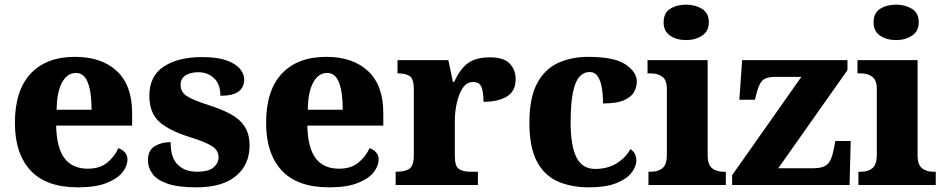

<svg xmlns="http://www.w3.org/2000/svg" viewBox="-20 -794 4055 824"><path d="M314 10Q178 10 111 -62.5Q44 -135 44 -266Q44 -406 111.5 -478Q179 -550 302 -550Q416 -550 481.5 -489Q547 -428 547 -309V-255H221Q223 -159 257 -114.5Q291 -70 357 -70Q408 -70 439.5 -95.5Q471 -121 488 -158Q504 -153 515.5 -140.5Q527 -128 527 -110Q527 -82 505.5 -54.5Q484 -27 437 -8.5Q390 10 314 10ZM373 -323Q373 -398 357 -439.5Q341 -481 306 -481Q269 -481 246.5 -440.5Q224 -400 223 -323Z M823 10Q745 10 699.5 -5.5Q654 -21 634.5 -47.5Q615 -74 615 -107Q615 -149 644 -166.5Q673 -184 712 -184Q712 -118 742.5 -87.5Q773 -57 826 -57Q875 -57 896.5 -75.5Q918 -94 918 -119Q918 -149 889.5 -167Q861 -185 797 -205Q708 -232 664.5 -270.5Q621 -309 621 -383Q621 -468 683 -508.5Q745 -549 847 -549Q912 -549 951.5 -535Q991 -521 1009.5 -499Q1028 -477 1028 -453Q1028 -419 1003.5 -401Q979 -383 926 -383Q926 -432 899 -458Q872 -484 831 -484Q796 -484 775.5 -470Q755 -456 755 -430Q755 -400 780.5 -382.5Q806 -365 875 -343Q929 -326 968.5 -305Q1008 -284 1029.5 -251.5Q1051 -219 1051 -169Q1051 -87 992.5 -38.5Q934 10 823 10Z M1392 10Q1256 10 1189 -62.5Q1122 -135 1122 -266Q1122 -406 1189.5 -478Q1257 -550 1380 -550Q1494 -550 1559.5 -489Q1625 -428 1625 -309V-255H1299Q1301 -159 1335 -114.5Q1369 -70 1435 -70Q1486 -70 1517.5 -95.5Q1549 -121 1566 -158Q1582 -153 1593.5 -140.5Q1605 -128 1605 -110Q1605 -82 1583.5 -54.5Q1562 -27 1515 -8.5Q1468 10 1392 10ZM1451 -323Q1451 -398 1435 -439.5Q1419 -481 1384 -481Q1347 -481 1324.5 -440.5Q1302 -400 1301 -323Z M1678 0V-57H1683Q1717 -57 1736.5 -69.5Q1756 -82 1756 -129V-411Q1756 -455 1739 -467Q1722 -479 1689 -479H1686V-536H1904L1924 -442H1929Q1954 -498 1988.5 -523Q2023 -548 2083 -548Q2141 -548 2167 -521.5Q2193 -495 2193 -454Q2193 -403 2155.5 -380Q2118 -357 2055 -357Q2055 -398 2046.5 -420Q2038 -442 2010 -442Q1983 -442 1966 -416.5Q1949 -391 1940.5 -352.5Q1932 -314 1932 -276V-124Q1932 -80 1950 -68.5Q1968 -57 1997 -57H2031V0Z M2508 10Q2431 10 2373.5 -15.5Q2316 -41 2284 -101.5Q2252 -162 2252 -267Q2252 -375 2285.5 -437Q2319 -499 2376.5 -524.5Q2434 -550 2505 -550Q2616 -550 2664.5 -517.5Q2713 -485 2713 -444Q2713 -423 2702.5 -401.5Q2692 -380 2660.5 -365Q2629 -350 2568 -350Q2568 -386 2563 -416.5Q2558 -447 2545.5 -466Q2533 -485 2511 -485Q2486 -485 2467.5 -465.5Q2449 -446 2439 -398.5Q2429 -351 2429 -268Q2429 -168 2454 -118.5Q2479 -69 2534 -69Q2589 -69 2628 -94Q2667 -119 2685 -154Q2699 -146 2705 -132.5Q2711 -119 2711 -105Q2711 -80 2690.5 -53Q2670 -26 2625 -8Q2580 10 2508 10Z M2925 -622Q2884 -622 2856 -641Q2828 -660 2828 -698Q2828 -738 2856 -756Q2884 -774 2925 -774Q2964 -774 2993 -756Q3022 -738 3022 -698Q3022 -660 2993 -641Q2964 -622 2925 -622ZM2763 0V-57H2775Q2805 -57 2823.5 -72.5Q2842 -88 2842 -130V-412Q2842 -450 2822.5 -464.5Q2803 -479 2775 -479H2759V-536H3017V-128Q3017 -87 3036 -72Q3055 -57 3084 -57H3095V0Z M3122 0V-42L3419 -464H3305Q3272 -464 3255.5 -451.5Q3239 -439 3228 -398L3220 -366H3153L3165 -536H3617V-493L3320 -72H3472Q3512 -72 3530.5 -88.5Q3549 -105 3558 -153L3565 -189H3631L3626 0Z M3826 -622Q3785 -622 3757 -641Q3729 -660 3729 -698Q3729 -738 3757 -756Q3785 -774 3826 -774Q3865 -774 3894 -756Q3923 -738 3923 -698Q3923 -660 3894 -641Q3865 -622 3826 -622ZM3664 0V-57H3676Q3706 -57 3724.5 -72.5Q3743 -88 3743 -130V-412Q3743 -450 3723.5 -464.5Q3704 -479 3676 -479H3660V-536H3918V-128Q3918 -87 3937 -72Q3956 -57 3985 -57H3996V0Z"/></svg>

Font: Noto Serif Sinhala ExtraBold
Style: Regular
Weight: 800
Designer: Jelle Bosma - Monotype Design Team
Foundry: Monotype Imaging Inc.
Version: Version 2.007; ttfautohint (v1.8.4.7-5d5b)